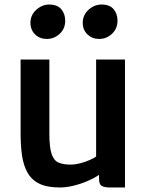

<svg xmlns="http://www.w3.org/2000/svg" viewBox="-20 -820 656 848"><path d="M243.5 8Q187.5 8 153.2 -9Q119 -26 101.2 -58Q83.5 -90 77.2 -133.8Q71 -177.5 71 -230.5V-557H198V-230.5Q198 -169 208 -139.8Q218 -110.5 238.8 -101.8Q259.5 -93 292.5 -93Q312 -93 334 -98.8Q356 -104.5 375 -112.8Q394 -121 404.5 -128.5V-557H532V8H464.5Q442.5 8 430 1.5Q417.5 -5 417.5 -30.5V-69L420 -49.5Q398 -34 368 -21Q338 -8 305.5 0Q273 8 243.5 8ZM186.5 -648Q156 -648 135.2 -667.8Q114.5 -687.5 114.5 -719.5Q114.5 -753.5 140.2 -776.8Q166 -800 197 -800Q233 -800 250.5 -779.5Q268 -759 268 -728.5Q268 -693.5 243.8 -670.8Q219.5 -648 186.5 -648ZM417.5 -648Q387.5 -648 366.5 -667.8Q345.5 -687.5 345.5 -719.5Q345.5 -753.5 371 -776.8Q396.5 -800 428.5 -800Q464.5 -800 481.8 -779.5Q499 -759 499 -728.5Q499 -693.5 474.8 -670.8Q450.5 -648 417.5 -648Z"/></svg>

Font: Merriweather Sans Medium
Style: Regular
Weight: 500
Designer: Eben Sorkin
Foundry: Eben Sorkin
Version: Version 2.001